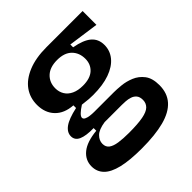

<svg xmlns="http://www.w3.org/2000/svg" viewBox="-191 -661 973 973"><g transform="rotate(-45 295.5 -174.5)"><path d="M272 178Q186 178 132 165Q78 152 52.5 126Q27 100 27 62Q27 17 63 -12.5Q99 -42 172 -49V-68Q117 -67 89 -79.5Q61 -92 61 -120Q61 -148 89 -168.5Q117 -189 181 -203V-222Q120 -226 86 -261.5Q52 -297 52 -354Q52 -405 79.5 -443.5Q107 -482 161.5 -504.5Q216 -527 293 -527H552V-428L388 -451V-431Q450 -420 479.5 -395Q509 -370 509 -327Q509 -286 483 -254.5Q457 -223 408 -205.5Q359 -188 289 -188Q275 -188 260 -189Q245 -190 214 -194Q192 -180 179.5 -168Q167 -156 167 -147Q167 -138 177 -133Q187 -128 202 -126Q217 -124 232 -124H373Q393 -124 424.5 -121Q456 -118 487.5 -105Q519 -92 540.5 -64Q562 -36 562 14Q562 71 529.5 107.5Q497 144 432.5 161Q368 178 272 178ZM282 76Q345 76 382 69Q419 62 434.5 46.5Q450 31 450 8Q450 -14 440 -26Q430 -38 414.5 -43Q399 -48 383 -49Q367 -50 356 -50H233Q186 -43 166.5 -23.5Q147 -4 147 20Q147 43 163 55Q179 67 209.5 71.5Q240 76 282 76ZM286 -258Q338 -258 364.5 -282.5Q391 -307 391 -346Q391 -389 364 -416Q337 -443 285 -443Q233 -443 205 -416.5Q177 -390 177 -348Q177 -322 189.5 -301.5Q202 -281 226.5 -269.5Q251 -258 286 -258Z"/></g></svg>

Font: Bricolage Grotesque 20pt SemiBold
Style: Regular
Weight: 600
Version: Version 1.001;gftools[0.9.33.dev8+g029e19f]